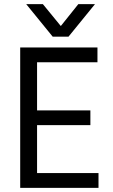

<svg xmlns="http://www.w3.org/2000/svg" viewBox="-20 -902 541 922"><path d="M309 -726H233L106 -882H186L272 -777L356 -882H436ZM158 -71H453V0H77V-674H448V-603H158V-372H414V-301H158Z"/></svg>

Font: Hind
Style: Regular
Weight: 400
Designer: Manushi Parikh, Satya Rajpurohit
Foundry: Indian Type Foundry
Version: Version 2.000;PS 1.0;hotconv 1.0.79;makeotf.lib2.5.61930